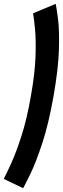

<svg xmlns="http://www.w3.org/2000/svg" viewBox="-98 -775 329 1004"><path d="M23 209 -78.5 160.5Q-65 135 -39.5 79.2Q-14 23.5 14.2 -64Q42.5 -151.5 63.5 -272.5Q85 -394 87.8 -481.5Q90.5 -569 85 -624.5Q79.5 -680 75 -705.5L193.5 -755Q193.5 -754.5 193.5 -753.5Q198 -733 205.5 -675Q213 -617 210.2 -517.5Q207.5 -418 182 -272.5Q156 -125.5 123 -25.8Q90 74 62.2 131.5Q34.5 189 23 209Z"/></svg>

Font: Anybody UltraCondensed Regular
Style: Bold Italic
Weight: 700
Width: 1
Italic angle: -10°
Designer: Tyler Finck
Foundry: Etcetera Type Company
Version: Version 1.010; ttfautohint (v1.8.3) -l 8 -r 50 -G 200 -x 14 